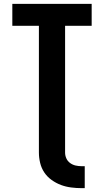

<svg xmlns="http://www.w3.org/2000/svg" viewBox="-20 -755 540 997"><path d="M404 222Q377 222 349.5 218.5Q322 215 296.5 205.5Q271 196 248 179.5Q225 163 210 140.5Q195 118 188.5 91Q182 64 182 37V-621H44V-735H456V-621H318V37Q318 53 324.5 67.5Q331 82 344 91.5Q357 101 372.5 104.5Q388 108 404 108H420V222Z"/></svg>

Font: Iosevka SS04 Heavy
Style: Regular
Weight: 900
Monospace: yes
Designer: Belleve Invis
Foundry: Belleve Invis
Version: Version 19.0.0; ttfautohint (v1.8.4)